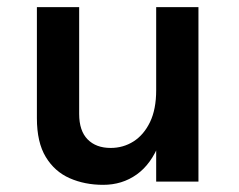

<svg xmlns="http://www.w3.org/2000/svg" viewBox="-20 -507 667 536"><path d="M416 -487H534V0H416ZM83 -487H201V-189Q201 -142 224.5 -118Q248 -94 289 -94Q324 -94 352.8 -112.2Q381.5 -130.5 398.8 -166.2Q416 -202 416 -255H448Q448 -166 425 -107.2Q402 -48.5 361.5 -19.8Q321 9 268 9Q216.5 9 174.5 -9.5Q132.5 -28 107.8 -68.8Q83 -109.5 83 -177Z"/></svg>

Font: Karla ExtraLight
Style: Bold
Weight: 700
Version: Version 2.001